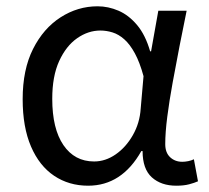

<svg xmlns="http://www.w3.org/2000/svg" viewBox="-20 -577 665 610"><path d="M260 13Q199 13 152 -18.5Q105 -50 78.5 -111.5Q52 -173 52 -262Q52 -356 85 -421.5Q118 -487 172.5 -522Q227 -557 290 -557Q324 -557 356.5 -543Q389 -529 415.5 -497.5Q442 -466 457 -414H460L483 -543H573Q562 -490 550.5 -431Q539 -372 528.5 -314.5Q518 -257 511.5 -206.5Q505 -156 505 -119Q505 -92 520.5 -77.5Q536 -63 559 -63Q568 -63 578 -65Q588 -67 596 -71L609 -1Q598 4 581 8.5Q564 13 540 13Q492 13 462.5 -13.5Q433 -40 433 -97H429Q367 13 260 13ZM279 -64Q315 -64 347.5 -86.5Q380 -109 402 -147.5Q424 -186 427 -232L436 -335Q424 -379 408.5 -407.5Q393 -436 375 -452Q357 -468 337.5 -474Q318 -480 299 -480Q260 -480 225 -455.5Q190 -431 168 -383Q146 -335 146 -263Q146 -168 181.5 -116Q217 -64 279 -64Z"/></svg>

Font: lmalayalam25
Style: Book
Weight: 400
Designer: Jelle Bosma - Monotype Design Team
Foundry: Monotype Imaging Inc.
Version: Version 2.003